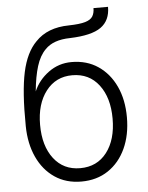

<svg xmlns="http://www.w3.org/2000/svg" viewBox="-52 -761 630 815"><g transform="rotate(-5 262.5 -353.5)"><path d="M262 11Q197 11 149 -21.5Q101 -54 74.5 -111.5Q48 -169 47 -244Q45 -391 63 -473.5Q81 -556 124 -599Q175 -653 267 -654Q313 -655 336.5 -662Q360 -669 368.5 -683Q377 -697 377 -718H439Q439 -660 399 -631.5Q359 -603 267 -600Q195 -599 160 -562Q135 -537 121.5 -493.5Q108 -450 102 -387Q122 -434 165.5 -466Q209 -498 264 -498Q329 -498 377 -465.5Q425 -433 451.5 -376Q478 -319 478 -244Q478 -169 451.5 -111.5Q425 -54 376.5 -21.5Q328 11 262 11ZM262 -46Q334 -46 375.5 -100Q417 -154 417 -244Q417 -333 375.5 -387.5Q334 -442 262 -442Q192 -442 150 -387.5Q108 -333 108 -244Q108 -154 149.5 -100Q191 -46 262 -46Z"/></g></svg>

Font: Zen Kaku Gothic Antique
Style: Regular
Weight: 400
Designer: Yoshimichi Ohira
Foundry: Positype
Version: Version 1.001